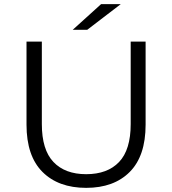

<svg xmlns="http://www.w3.org/2000/svg" viewBox="-20 -901 832 927"><path d="M108 -299V-700H182V-302Q182 -178 238 -119Q294 -60 396 -60Q499 -60 555 -119Q611 -178 611 -302V-700H683V-299Q683 -148 606.5 -71Q530 6 396 6Q262 6 185 -71Q108 -148 108 -299ZM331 -757 468 -881H563L401 -757Z"/></svg>

Font: Modern
Style: Small
Weight: 400
Designer: Julieta Ulanovsky
Foundry: Julieta Ulanovsky
Version: Version 8.000